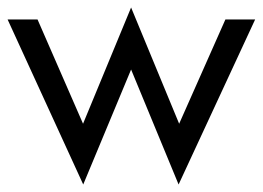

<svg xmlns="http://www.w3.org/2000/svg" viewBox="-20 -468 707 517"><path d="M81.1 -415.5 203.6 -134.8 333 -447.8 462.4 -134.8 586.9 -415.5H667L460.9 28.8L333 -280.8L204.1 28.8L0.5 -415.5Z"/></svg>

Font: NMS Futura Pro Book
Style: Regular
Weight: 400
Designer: Blend3rman
Version: Version 0.1